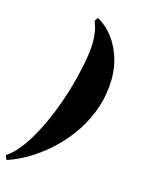

<svg xmlns="http://www.w3.org/2000/svg" viewBox="-281 -880 843 1130"><g transform="rotate(20 140.5 -315.0)"><path d="M-91 170 -104.5 144.5Q-66 114.5 -32 62Q2 9.5 30.5 -58Q59 -125.5 81.5 -200.2Q104 -275 119.5 -351Q135 -427 143.2 -496.2Q151.5 -565.5 151.5 -621Q151.5 -648 148.2 -671.8Q145 -695.5 140 -715.2Q135 -735 128.8 -750.5Q122.5 -766 116.5 -777.5L129 -800Q185.5 -775 231 -724.5Q276.5 -674 303.2 -602.8Q330 -531.5 330 -445Q330 -357 305.2 -276.2Q280.5 -195.5 237.8 -125Q195 -54.5 140.5 3.2Q86 61 26.5 103.5Q-33 146 -91 170Z"/></g></svg>

Font: Bodoni Moda 9pt Black
Style: Italic
Weight: 900
Italic angle: -13°
Designer: Owen Earl
Foundry: indestructible type
Version: Version 2.004